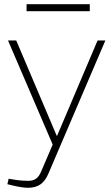

<svg xmlns="http://www.w3.org/2000/svg" viewBox="-20 -682 533 911"><path d="M112 209Q100 209 83 206.5Q66 204 44 199L15 192L21 166L51 171Q70 174 87 175Q104 176 114 176Q137 176 151.5 165.5Q166 155 176 130L230 4L18 -490H57L249 -38H251L443 -490H480L210 141Q196 175 173 192Q150 209 112 209ZM106 -629V-662H406V-629Z"/></svg>

Font: REM Thin
Style: Regular
Weight: 250
Designer: Octavio Pardo
Foundry: Ashler Design
Version: Version 1.005;gftools[0.9.28]